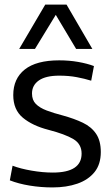

<svg xmlns="http://www.w3.org/2000/svg" viewBox="-20 -810 491 840"><path d="M23 -21 35 -85Q69 -72 118 -63.5Q167 -55 211 -55Q337 -55 337 -138Q337 -180 301 -201.5Q265 -223 192 -242Q122 -260 80 -295Q38 -330 38 -394Q38 -466 88.5 -506Q139 -546 239 -546Q283 -546 322.5 -539Q362 -532 391 -521L379 -457Q350 -466 315.5 -472.5Q281 -479 239 -479Q180 -479 150 -458Q120 -437 120 -401Q120 -372 137 -355Q154 -338 184.5 -326.5Q215 -315 254 -305Q305 -291 342.5 -273Q380 -255 400.5 -224.5Q421 -194 421 -145Q421 -91 393.5 -57Q366 -23 318.5 -6.5Q271 10 210 10Q159 10 110 2Q61 -6 23 -21ZM64 -596 178 -790H271L384 -596H313L224 -745L133 -596Z"/></svg>

Font: Georama
Style: Regular
Weight: 400
Designer: Jean-Baptiste Levee
Foundry: Production Type
Version: Version 1.000